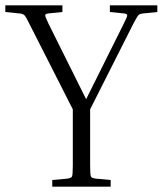

<svg xmlns="http://www.w3.org/2000/svg" viewBox="-20 -700 610 720"><path d="M395 -25V0H176V-25L231 -30Q247 -32 250 -38Q253 -44 253 -79V-290L90 -611Q77 -638 71 -643.5Q65 -649 49 -650L0 -655V-680H214V-655L165 -650Q150 -649 149.5 -643.5Q149 -638 162 -611L303 -328L444 -611Q458 -638 457 -643.5Q456 -649 441 -650L392 -655V-680H570V-655L521 -650Q505 -649 499.5 -643.5Q494 -638 480 -611L318 -290V-79Q318 -44 321 -38Q324 -32 340 -30Z"/></svg>

Font: Inria Serif Light
Style: Regular
Weight: 300
Designer: Black Foundry Team
Foundry: Black Foundry
Version: Version 1.000; ttfautohint (v1.8.3)